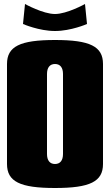

<svg xmlns="http://www.w3.org/2000/svg" viewBox="-20 -930 550 960"><path d="M255 -860C195 -860 105 -910 105 -910L95 -810C95 -810 175 -775 255 -775C335 -775 415 -810 415 -810L405 -910C405 -910 315 -860 255 -860ZM255 -730C80 -730 15 -698 15 -610V-110C15 -22 80 10 255 10C430 10 495 -22 495 -110V-610C495 -698 430 -730 255 -730ZM255 -610C281 -610 295 -592 295 -560V-160C295 -128 281 -110 255 -110C229 -110 215 -128 215 -160V-560C215 -592 229 -610 255 -610Z"/></svg>

Font: MikodacsPCS
Style: Regular
Weight: 900
Designer: gluk (gluksza@wp.pl)
Foundry: gluk (gluksza@wp.pl)
Version: Version 0.27